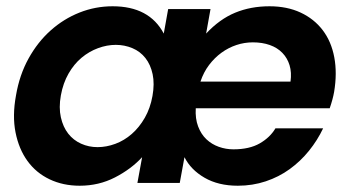

<svg xmlns="http://www.w3.org/2000/svg" viewBox="-20 -583 1117 612"><path d="M786 -448Q759 -448 733.5 -439.5Q708 -431 686 -415Q664 -399 646.5 -376Q629 -353 619 -323H906Q910 -352 903 -375Q896 -398 880 -414.5Q864 -431 840 -439.5Q816 -448 786 -448ZM1010 -174Q992 -136 965 -102.5Q938 -69 903.5 -44Q869 -19 827 -5Q785 9 738 9Q676 9 632 -16.5Q588 -42 568 -82L553 0H418L433 -82Q398 -44 346.5 -17.5Q295 9 234 9Q181 9 138 -11.5Q95 -32 67.5 -70Q40 -108 29.5 -161Q19 -214 31 -279Q42 -344 71 -396.5Q100 -449 141.5 -486Q183 -523 233.5 -543Q284 -563 339 -563Q456 -563 502 -476L516 -554H651L637 -476Q680 -522 729.5 -542.5Q779 -563 839 -563Q895 -563 938 -543Q981 -523 1008.5 -487Q1036 -451 1045.5 -400.5Q1055 -350 1045 -290Q1041 -267 1031 -238H604Q602 -205 611.5 -180Q621 -155 638 -139Q655 -123 677.5 -115Q700 -107 724 -107Q775 -107 808 -126Q841 -145 858 -174ZM174 -279Q167 -240 174 -209Q181 -178 197.5 -157Q214 -136 238.5 -125Q263 -114 291 -114Q319 -114 347.5 -124.5Q376 -135 400 -156Q424 -177 441.5 -207.5Q459 -238 466 -277Q473 -316 466.5 -346.5Q460 -377 443.5 -398Q427 -419 402 -429.5Q377 -440 349 -440Q321 -440 292.5 -429.5Q264 -419 240 -399Q216 -379 198.5 -348.5Q181 -318 174 -279Z"/></svg>

Font: SVN-Poppins SemiBold
Style: Italic
Weight: 600
Italic angle: -10°
Designer: Ninad Kale (Devanagari), Jonny Pinhorn (Latin)
Foundry: Indian Type Foundry
Version: Version 3.002 2017; ttfautohint (v1.8.3)